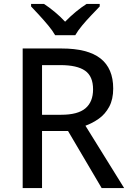

<svg xmlns="http://www.w3.org/2000/svg" viewBox="-20 -962 668 982"><path d="M295 -714Q429 -714 494 -663Q559 -612 559 -509Q559 -454 538.5 -416Q518 -378 485.5 -355Q453 -332 417 -319L615 0H500L328 -292H195V0H96V-714ZM289 -629H195V-375H293Q378 -375 417 -408Q456 -441 456 -505Q456 -572 415 -600.5Q374 -629 289 -629ZM262 -782Q249 -805 227 -831.5Q205 -858 181 -884Q157 -910 139 -929V-942H205Q231 -925 259.5 -901.5Q288 -878 313 -851Q368 -907 423 -942H490V-929Q472 -910 447.5 -884.5Q423 -859 400.5 -832Q378 -805 365 -782Z"/></svg>

Font: Noto Sans Kayah Li Medium
Style: Regular
Weight: 500
Designer: Monotype Design Team, Sérgio Martins
Foundry: Monotype Imaging Inc.
Version: Version 2.002; ttfautohint (v1.8.4.7-5d5b)